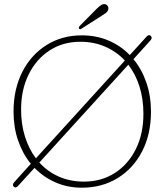

<svg xmlns="http://www.w3.org/2000/svg" viewBox="-20 -880 784 915"><path d="M45.5 9.5Q37 0 47.5 -11.5L127 -99.5Q88 -147 66.2 -210.5Q44.5 -274 44.5 -348Q44.5 -455 86.2 -537Q128 -619 201.5 -665.2Q275 -711.5 370.5 -711.5Q439 -711.5 497.2 -686.8Q555.5 -662 598.5 -617.5L679.5 -706.5Q690 -717.5 699 -708.5Q707.5 -699.5 697 -687.5L616 -598Q655.5 -550.5 677.5 -486.5Q699.5 -422.5 699.5 -347.5Q699.5 -240.5 657.5 -159Q615.5 -77.5 541 -31.5Q466.5 14.5 370 14.5Q303 14.5 245.2 -10.5Q187.5 -35.5 144.5 -80L65 7Q54.5 18.5 45.5 9.5ZM80.5 -358.5Q80.5 -288 99 -229Q117.5 -170 151 -125.5L575 -591.5Q535.5 -634 481.5 -657.5Q427.5 -681 363 -681Q280 -681 216.2 -639.5Q152.5 -598 116.5 -525.2Q80.5 -452.5 80.5 -358.5ZM663.5 -337Q663.5 -408 644.8 -467.5Q626 -527 591.5 -571.5L167.5 -105.5Q206.5 -62 260.8 -38.2Q315 -14.5 380 -14.5Q463.5 -14.5 527.5 -55.8Q591.5 -97 627.5 -169.8Q663.5 -242.5 663.5 -337ZM438.5 -836Q452.5 -850 462.8 -856.2Q473 -862.5 483 -859.5Q491 -856.5 494.5 -849Q498 -841.5 495.5 -833Q492.5 -824 484.2 -818Q476 -812 465.5 -805.5L367 -742.5Q361 -738.5 357 -743.5Q354.5 -746.5 356 -750Q357.5 -753.5 360 -756.5Z"/></svg>

Font: Fraunces 72pt SuperSoft Thin
Style: Regular
Weight: 100
Version: Version 1.000;[b76b70a41]